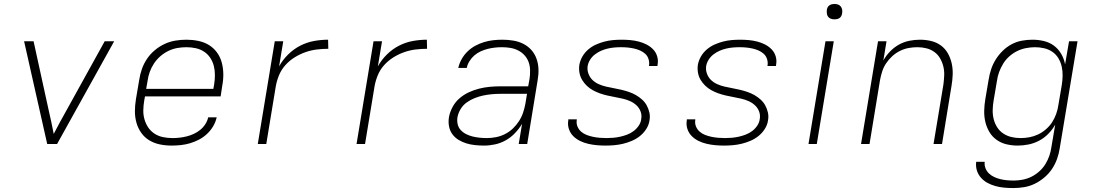

<svg xmlns="http://www.w3.org/2000/svg" viewBox="-20 -729 5540 972"><path d="M219 0 102 -520H150L226 -173Q233 -143 239.5 -112.5Q246 -82 252 -51Q268 -82 284.5 -112.5Q301 -143 318 -173L510 -520H558L269 0Z M849 8Q818 8 789 2Q760 -4 736 -18.5Q712 -33 695.5 -56Q679 -79 671 -107Q663 -135 663 -165Q663 -195 668 -226L685 -326Q689 -353 698.5 -380Q708 -407 724.5 -431.5Q741 -456 764.5 -475.5Q788 -495 814.5 -507Q841 -519 868.5 -523.5Q896 -528 924 -528Q954 -528 983.5 -522Q1013 -516 1037 -501.5Q1061 -487 1078 -464Q1095 -441 1102.5 -413Q1110 -385 1110.5 -355Q1111 -325 1105 -294L1097 -241H714L710 -219Q706 -195 705.5 -171Q705 -147 711.5 -124.5Q718 -102 730.5 -83.5Q743 -65 762 -52.5Q781 -40 804.5 -35Q828 -30 853 -30Q871 -30 889 -32Q907 -34 925 -38.5Q943 -43 960.5 -51Q978 -59 993.5 -71.5Q1009 -84 1019.5 -100.5Q1030 -117 1034 -135H1077Q1072 -112 1059.5 -90.5Q1047 -69 1028.5 -51.5Q1010 -34 988 -22.5Q966 -11 942.5 -4Q919 3 895.5 5.5Q872 8 849 8ZM720 -279H1060L1064 -301Q1068 -325 1068 -349Q1068 -373 1062.5 -395Q1057 -417 1044.5 -436Q1032 -455 1013 -467.5Q994 -480 971 -485Q948 -490 924 -490Q901 -490 878 -486Q855 -482 833 -471.5Q811 -461 792 -444.5Q773 -428 759.5 -407.5Q746 -387 738 -364.5Q730 -342 727 -319Z M1285 0 1371 -520H1414L1393 -393Q1411 -426 1439 -453.5Q1467 -481 1500.5 -498Q1534 -515 1570 -521.5Q1606 -528 1641 -528L1642 -482Q1614 -482 1584.5 -478.5Q1555 -475 1526.5 -465Q1498 -455 1471.5 -438.5Q1445 -422 1424.5 -399Q1404 -376 1392.5 -348Q1381 -320 1376 -291L1328 0Z M1785 0 1871 -520H1914L1893 -393Q1911 -426 1939 -453.5Q1967 -481 2000.5 -498Q2034 -515 2070 -521.5Q2106 -528 2141 -528L2142 -482Q2114 -482 2084.5 -478.5Q2055 -475 2026.5 -465Q1998 -455 1971.5 -438.5Q1945 -422 1924.5 -399Q1904 -376 1892.5 -348Q1881 -320 1876 -291L1828 0Z M2430 8Q2407 8 2384 5.5Q2361 3 2340 -3.5Q2319 -10 2300.5 -21.5Q2282 -33 2269.5 -50.5Q2257 -68 2253 -90.5Q2249 -113 2253 -137Q2258 -163 2271.5 -188Q2285 -213 2306.5 -231.5Q2328 -250 2354 -262Q2380 -274 2406.5 -280.5Q2433 -287 2459.5 -289.5Q2486 -292 2512 -292H2654L2661 -331Q2664 -352 2663.5 -374Q2663 -396 2656 -415Q2649 -434 2635.5 -449Q2622 -464 2603.5 -473.5Q2585 -483 2564 -486.5Q2543 -490 2521 -490Q2503 -490 2485 -488Q2467 -486 2449 -481.5Q2431 -477 2413.5 -469Q2396 -461 2381.5 -448.5Q2367 -436 2356.5 -419Q2346 -402 2343 -385H2300Q2305 -408 2317 -429.5Q2329 -451 2347 -468.5Q2365 -486 2386.5 -497.5Q2408 -509 2431 -516Q2454 -523 2477.5 -525.5Q2501 -528 2524 -528Q2551 -528 2578.5 -523.5Q2606 -519 2629.5 -507Q2653 -495 2670 -476Q2687 -457 2696 -432Q2705 -407 2706 -379.5Q2707 -352 2702 -324L2649 0H2606L2623 -102Q2608 -77 2587 -55Q2566 -33 2540 -18.5Q2514 -4 2486 2Q2458 8 2430 8ZM2444 -30Q2467 -30 2490.5 -34.5Q2514 -39 2536 -50Q2558 -61 2576 -78Q2594 -95 2607.5 -116Q2621 -137 2628.5 -160Q2636 -183 2640 -205L2648 -254H2513Q2491 -254 2469.5 -252Q2448 -250 2426.5 -245.5Q2405 -241 2383.5 -232.5Q2362 -224 2343 -210.5Q2324 -197 2312 -177Q2300 -157 2296 -136Q2293 -117 2297 -100Q2301 -83 2312.5 -70.5Q2324 -58 2340 -50Q2356 -42 2372.5 -38Q2389 -34 2407.5 -32Q2426 -30 2444 -30Z M3046 8Q3023 8 3001 6Q2979 4 2957.5 -1Q2936 -6 2916.5 -15.5Q2897 -25 2882 -40Q2867 -55 2860 -76Q2853 -97 2857 -120V-125H2900V-122Q2897 -104 2903.5 -88.5Q2910 -73 2922 -62.5Q2934 -52 2949.5 -46Q2965 -40 2981.5 -36.5Q2998 -33 3015.5 -31.5Q3033 -30 3050 -30Q3067 -30 3084.5 -31.5Q3102 -33 3120 -37Q3138 -41 3155 -47.5Q3172 -54 3187 -65Q3202 -76 3213 -92Q3224 -108 3226 -125Q3230 -146 3223 -164.5Q3216 -183 3202 -196Q3188 -209 3170 -217Q3152 -225 3132.5 -229.5Q3113 -234 3093.5 -237.5Q3074 -241 3054.5 -245.5Q3035 -250 3016.5 -256.5Q2998 -263 2981 -272.5Q2964 -282 2950.5 -295Q2937 -308 2927 -324.5Q2917 -341 2913.5 -361Q2910 -381 2913 -401Q2917 -423 2928.5 -443Q2940 -463 2958 -478.5Q2976 -494 2997.5 -503.5Q3019 -513 3040 -518.5Q3061 -524 3083 -526Q3105 -528 3127 -528Q3149 -528 3171 -526Q3193 -524 3214 -518.5Q3235 -513 3253.5 -503.5Q3272 -494 3286.5 -479Q3301 -464 3307 -443.5Q3313 -423 3309 -401L3308 -395H3265L3266 -399Q3268 -415 3263 -430.5Q3258 -446 3246.5 -456.5Q3235 -467 3220 -473.5Q3205 -480 3189 -483.5Q3173 -487 3157 -488.5Q3141 -490 3124 -490Q3107 -490 3090 -488.5Q3073 -487 3056 -483Q3039 -479 3023 -472Q3007 -465 2992.5 -454Q2978 -443 2968 -427.5Q2958 -412 2955 -395Q2952 -375 2959 -356Q2966 -337 2979.5 -324Q2993 -311 3011 -303Q3029 -295 3048.5 -290.5Q3068 -286 3087.5 -282.5Q3107 -279 3126 -274.5Q3145 -270 3164 -263.5Q3183 -257 3199.5 -247.5Q3216 -238 3230.5 -225Q3245 -212 3254 -195.5Q3263 -179 3267.5 -159.5Q3272 -140 3268 -119Q3265 -97 3252 -76.5Q3239 -56 3220.5 -41Q3202 -26 3180 -16.5Q3158 -7 3135.5 -1.5Q3113 4 3090.5 6Q3068 8 3046 8Z M3646 8Q3623 8 3601 6Q3579 4 3557.5 -1Q3536 -6 3516.5 -15.5Q3497 -25 3482 -40Q3467 -55 3460 -76Q3453 -97 3457 -120V-125H3500V-122Q3497 -104 3503.5 -88.5Q3510 -73 3522 -62.5Q3534 -52 3549.5 -46Q3565 -40 3581.5 -36.5Q3598 -33 3615.5 -31.5Q3633 -30 3650 -30Q3667 -30 3684.5 -31.5Q3702 -33 3720 -37Q3738 -41 3755 -47.5Q3772 -54 3787 -65Q3802 -76 3813 -92Q3824 -108 3826 -125Q3830 -146 3823 -164.5Q3816 -183 3802 -196Q3788 -209 3770 -217Q3752 -225 3732.5 -229.5Q3713 -234 3693.5 -237.5Q3674 -241 3654.5 -245.5Q3635 -250 3616.5 -256.5Q3598 -263 3581 -272.5Q3564 -282 3550.5 -295Q3537 -308 3527 -324.5Q3517 -341 3513.5 -361Q3510 -381 3513 -401Q3517 -423 3528.5 -443Q3540 -463 3558 -478.5Q3576 -494 3597.5 -503.5Q3619 -513 3640 -518.5Q3661 -524 3683 -526Q3705 -528 3727 -528Q3749 -528 3771 -526Q3793 -524 3814 -518.5Q3835 -513 3853.5 -503.5Q3872 -494 3886.5 -479Q3901 -464 3907 -443.5Q3913 -423 3909 -401L3908 -395H3865L3866 -399Q3868 -415 3863 -430.5Q3858 -446 3846.5 -456.5Q3835 -467 3820 -473.5Q3805 -480 3789 -483.5Q3773 -487 3757 -488.5Q3741 -490 3724 -490Q3707 -490 3690 -488.5Q3673 -487 3656 -483Q3639 -479 3623 -472Q3607 -465 3592.5 -454Q3578 -443 3568 -427.5Q3558 -412 3555 -395Q3552 -375 3559 -356Q3566 -337 3579.5 -324Q3593 -311 3611 -303Q3629 -295 3648.5 -290.5Q3668 -286 3687.5 -282.5Q3707 -279 3726 -274.5Q3745 -270 3764 -263.5Q3783 -257 3799.5 -247.5Q3816 -238 3830.5 -225Q3845 -212 3854 -195.5Q3863 -179 3867.5 -159.5Q3872 -140 3868 -119Q3865 -97 3852 -76.5Q3839 -56 3820.5 -41Q3802 -26 3780 -16.5Q3758 -7 3735.5 -1.5Q3713 4 3690.5 6Q3668 8 3646 8Z M4073 0 4159 -520H4201L4115 0ZM4205 -631Q4195 -631 4186.5 -634Q4178 -637 4172.5 -644Q4167 -651 4166 -660.5Q4165 -670 4166 -680Q4167 -686 4170 -692Q4173 -698 4179 -702Q4185 -706 4191.5 -707.5Q4198 -709 4204 -709Q4214 -709 4222.5 -706Q4231 -703 4236.5 -696Q4242 -689 4243.5 -679.5Q4245 -670 4243 -660Q4242 -654 4239 -648Q4236 -642 4230.5 -638Q4225 -634 4218 -632.5Q4211 -631 4205 -631Z M4339 0 4425 -520H4468L4452 -423Q4466 -448 4486.5 -469Q4507 -490 4531.5 -503.5Q4556 -517 4583.5 -522.5Q4611 -528 4637 -528Q4666 -528 4693.5 -521.5Q4721 -515 4743 -499Q4765 -483 4778.5 -459Q4792 -435 4798 -408Q4804 -381 4803 -352Q4802 -323 4797 -294L4749 0H4706L4756 -301Q4759 -324 4760 -347.5Q4761 -371 4755.5 -393Q4750 -415 4739 -434Q4728 -453 4710 -466Q4692 -479 4670 -484.5Q4648 -490 4624 -490Q4602 -490 4580 -486Q4558 -482 4536.5 -471.5Q4515 -461 4497 -444.5Q4479 -428 4466 -408.5Q4453 -389 4446 -367Q4439 -345 4435 -323L4382 0Z M5110 223Q5087 223 5064 221Q5041 219 5019.5 213Q4998 207 4979.5 197Q4961 187 4946.5 171Q4932 155 4925.5 134Q4919 113 4922 90H4965Q4963 107 4969 122.5Q4975 138 4986.5 149Q4998 160 5013 167Q5028 174 5044.5 178Q5061 182 5078 183.5Q5095 185 5112 185Q5135 185 5158 180.5Q5181 176 5202 165.5Q5223 155 5241.5 138.5Q5260 122 5272.5 101.5Q5285 81 5292.5 59Q5300 37 5303 14L5322 -98Q5308 -73 5287 -51.5Q5266 -30 5240 -16.5Q5214 -3 5186.5 2.5Q5159 8 5132 8Q5103 8 5075.5 1.5Q5048 -5 5025.5 -21Q5003 -37 4989 -60.5Q4975 -84 4968.5 -111Q4962 -138 4962.5 -167Q4963 -196 4968 -226L4985 -326Q4989 -352 4997.5 -378Q5006 -404 5021 -428Q5036 -452 5056.5 -472Q5077 -492 5101.5 -505Q5126 -518 5153 -523Q5180 -528 5207 -528Q5237 -528 5265.5 -521Q5294 -514 5316 -497.5Q5338 -481 5352.5 -456Q5367 -431 5372 -403L5392 -520H5435L5345 21Q5341 48 5331.5 75Q5322 102 5306 126Q5290 150 5267 169.5Q5244 189 5218 201.5Q5192 214 5164.5 218.5Q5137 223 5110 223ZM5146 -30Q5168 -30 5190.5 -34Q5213 -38 5234.5 -48Q5256 -58 5275 -74.5Q5294 -91 5306.5 -110.5Q5319 -130 5327 -152.5Q5335 -175 5338 -197L5355 -297Q5359 -321 5359.5 -345Q5360 -369 5355 -391.5Q5350 -414 5338.5 -433.5Q5327 -453 5308.5 -466Q5290 -479 5267 -484.5Q5244 -490 5220 -490Q5198 -490 5174.5 -485.5Q5151 -481 5129.5 -470.5Q5108 -460 5089.5 -443.5Q5071 -427 5058.5 -406.5Q5046 -386 5038 -364Q5030 -342 5027 -319L5010 -219Q5006 -195 5005.5 -171.5Q5005 -148 5010.5 -126Q5016 -104 5028 -85Q5040 -66 5058.5 -53.5Q5077 -41 5099.5 -35.5Q5122 -30 5146 -30Z"/></svg>

Font: Iosevka Aile XLt Obl
Style: Regular
Weight: 200
Italic angle: -9°
Designer: Belleve Invis
Foundry: Belleve Invis
Version: Version 31.1.0; ttfautohint (v1.8.4)